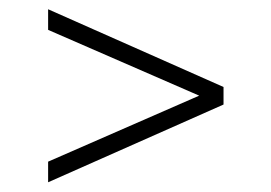

<svg xmlns="http://www.w3.org/2000/svg" viewBox="-20 -582 572 405"><path d="M81.5 -197.5V-241L414.5 -386.5V-374L81.5 -519V-562.5L451.5 -398.5V-361.5Z"/></svg>

Font: Encode Sans SC Condensed Thin ExtraLight
Style: Regular
Weight: 250
Version: Version 3.002